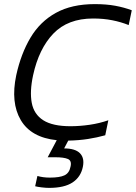

<svg xmlns="http://www.w3.org/2000/svg" viewBox="-20 -674 661 934"><path d="M219 240Q203 240 182.5 237.5Q162 235 151 232L162 182Q189 190 223 190Q270 190 293.5 179Q317 168 323 137Q330 108 310.5 99.5Q291 91 249 91H212L256 8Q131 -5 81 -90Q31 -175 59 -308Q82 -413 128.5 -491Q175 -569 252 -611.5Q329 -654 441 -654Q497 -654 540.5 -646Q584 -638 621 -624L606 -552Q569 -567 526 -575.5Q483 -584 433 -584Q310 -584 239.5 -510.5Q169 -437 141 -308Q124 -229 134.5 -173.5Q145 -118 190.5 -89Q236 -60 323 -60Q368 -60 416 -67Q464 -74 507 -89L492 -16Q453 -5 408.5 2Q364 9 312 10L292 48Q346 48 369 71.5Q392 95 383 138Q373 187 333 213.5Q293 240 219 240Z"/></svg>

Font: Kanit Light
Style: Italic
Weight: 300
Italic angle: -12°
Designer: Katatrad Team
Foundry: CadsonDemak
Version: Version 2.000; ttfautohint (v1.8.3)